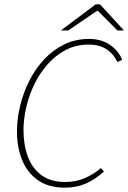

<svg xmlns="http://www.w3.org/2000/svg" viewBox="-20 -851 590 883"><path d="M278 12Q204 12 155 -22Q106 -56 82 -114.5Q58 -173 58 -246Q58 -304 72.5 -364Q87 -424 114.5 -479Q142 -534 182.5 -577.5Q223 -621 275 -646.5Q327 -672 390 -672Q446 -672 486 -644.5Q526 -617 542 -576L520 -566Q502 -604 469 -625Q436 -646 388 -646Q330 -646 283 -621.5Q236 -597 199.5 -556Q163 -515 138 -463.5Q113 -412 100.5 -357Q88 -302 88 -252Q88 -185 108 -131Q128 -77 170.5 -45.5Q213 -14 280 -14Q328 -14 369 -31.5Q410 -49 444 -78L458 -62Q418 -26 375 -7Q332 12 278 12ZM260 -711 420 -831H440L550 -711H520L430 -801H426L294 -711Z"/></svg>

Font: Source Sans 3 ExtraLight
Style: Italic
Weight: 250
Italic angle: -11°
Designer: Paul D. Hunt
Foundry: Adobe
Version: Version 3.046;hotconv 1.0.118;makeotfexe 2.5.65603